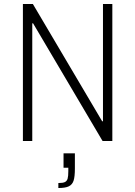

<svg xmlns="http://www.w3.org/2000/svg" viewBox="-20 -708 679 964"><path d="M95 0V-688H145L493 -99H497V-688H544V0H495L146 -591H142V0ZM323 151V134H299V62H356V138Q356 179 349.5 199Q343 219 325.5 227.5Q308 236 273 236V211Q296 211 306 206Q316 201 319.5 189Q323 177 323 151Z"/></svg>

Font: Saira Semi Condensed ExtraLight
Style: Regular
Weight: 200
Width: 4
Designer: Hector Gatti with collaboration of the Omnibus-Type team
Foundry: Omnibus-Type
Version: Version 1.001; ttfautohint (v1.8)